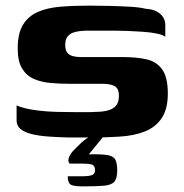

<svg xmlns="http://www.w3.org/2000/svg" viewBox="-20 -484 654 683"><path d="M39 -109Q64 -98 103 -92.5Q142 -87 184 -86Q226 -85 258 -85Q270 -85 288.5 -85Q307 -85 319 -86Q346 -86 365 -91.5Q384 -97 393.5 -109Q403 -121 403 -143Q403 -169 388 -177.5Q373 -186 342 -186Q331 -186 316.5 -186Q302 -186 280 -186Q258 -186 223 -186Q191 -186 158.5 -189Q126 -192 100 -203.5Q74 -215 58.5 -240.5Q43 -266 43 -311Q43 -365 61.5 -395.5Q80 -426 113.5 -441Q147 -456 193.5 -460Q240 -464 296 -464Q330 -464 369.5 -463Q409 -462 443.5 -460Q478 -458 497 -453Q531 -451 549.5 -435Q568 -419 568 -395Q568 -391 568 -381.5Q568 -372 568 -363Q568 -354 568 -353Q560 -360 538.5 -364.5Q517 -369 488.5 -371Q460 -373 432.5 -374Q405 -375 384 -375H294Q267 -375 248.5 -370.5Q230 -366 221 -355Q212 -344 212 -324Q212 -308 218 -298.5Q224 -289 237 -285Q250 -281 271 -281Q332 -281 369 -281Q406 -281 417 -281Q465 -281 501 -273Q537 -265 557 -237Q577 -209 577 -151Q577 -96 555 -63.5Q533 -31 494.5 -16Q456 -1 405 2Q357 5 314 5Q271 5 223 5Q183 4 149.5 1.5Q116 -1 91 -7.5Q66 -14 52.5 -25.5Q39 -37 39 -56ZM275 179Q240 179 230.5 172Q221 165 221 143Q224 143 236 143Q248 143 271 143Q298 143 308 138.5Q318 134 318 122Q318 106 308.5 102Q299 98 271 98H228Q227 98 224.5 93Q222 88 224.5 78.5Q227 69 237 56Q244 49 252 40.5Q260 32 269.5 23.5Q279 15 288.5 8.5Q298 2 306 -1H350L296 65Q340 64 361.5 67.5Q383 71 390 83.5Q397 96 397 123Q397 150 387 162Q377 174 351 176.5Q325 179 275 179Z"/></svg>

Font: r_Genos
Style: Bold
Weight: 700
Designer: Robert E. Leuschke
Foundry: Robert E. Leuschke
Version: Version 2.000;June 29, 2024;FontCreator 14.0.0.2814 32-bit